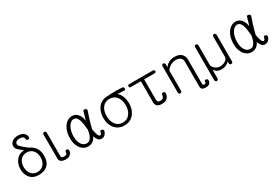

<svg xmlns="http://www.w3.org/2000/svg" viewBox="71 -1826 4471 3092"><g transform="rotate(-30 2306.0 -280.0)"><path d="M442.4 -589.8Q442.4 -643.6 398.4 -673.8Q359.4 -702.1 296.9 -702.1Q237.3 -702.1 196.3 -674.8Q150.4 -643.6 150.4 -588.9Q150.4 -557.6 169.9 -532.2Q182.6 -516.6 224.6 -482.4L267.6 -447.3Q184.6 -447.3 127 -383.8Q65.4 -315.4 65.4 -209Q65.4 -112.3 118.2 -49.8Q174.8 17.6 275.4 17.6Q377.9 17.6 436.5 -31.2Q505.9 -89.8 505.9 -213.9Q505.9 -297.9 466.8 -355.5Q429.7 -412.1 354.5 -446.3L301.8 -489.3Q252.9 -528.3 238.3 -543.9Q215.8 -568.4 215.8 -588.9Q215.8 -613.3 236.3 -630.9Q258.8 -648.4 293 -648.4Q332 -647.5 351.6 -638.7Q381.8 -624 381.8 -586.9Q381.8 -575.2 390.6 -569.3Q399.4 -563.5 412.1 -563.5Q423.8 -564.5 432.6 -571.3Q442.4 -578.1 442.4 -589.8ZM286.1 -395.5Q360.4 -395.5 403.3 -341.8Q443.4 -292 443.4 -214.8Q443.4 -138.7 403.3 -88.9Q360.4 -34.2 286.1 -34.2Q210 -34.2 167 -88.9Q127.9 -138.7 127.9 -215.8Q127.9 -292 167 -341.8Q210 -395.5 286.1 -395.5Z M837.9 -93.8Q837.9 -57.6 822.3 -46.9Q811.5 -37.1 778.3 -37.1Q745.1 -37.1 735.4 -50.8Q727.5 -60.5 727.5 -88.9V-510.7Q727.5 -524.4 717.8 -532.2Q709 -540 697.3 -540Q684.6 -540 675.8 -532.2Q667 -524.4 667 -510.7V-59.6Q667 -19.5 702.1 0Q732.4 17.6 782.2 17.6Q830.1 17.6 861.3 -6.8Q898.4 -34.2 898.4 -85Q898.4 -98.6 888.7 -106.4Q879.9 -113.3 868.2 -114.3Q855.5 -115.2 846.7 -109.4Q837.9 -104.5 837.9 -93.8Z M1477.5 -492.2Q1480.5 -504.9 1472.7 -514.6Q1465.8 -524.4 1452.1 -528.3Q1438.5 -533.2 1427.7 -530.3Q1416 -526.4 1413.1 -514.6Q1399.4 -468.8 1388.7 -430.7Q1378.9 -401.4 1367.2 -361.3Q1358.4 -440.4 1317.4 -489.3Q1275.4 -539.1 1213.9 -539.1Q1124 -539.1 1064.5 -456.1Q1004.9 -373 1004.9 -244.1Q1004.9 -120.1 1065.4 -46.9Q1119.1 17.6 1193.4 17.6Q1248 17.6 1288.1 -10.7Q1325.2 -38.1 1344.7 -85Q1365.2 -31.2 1383.8 -9.8Q1407.2 17.6 1444.3 17.6Q1477.5 17.6 1501 0Q1530.3 -21.5 1545.9 -71.3Q1547.9 -81.1 1540 -91.8Q1533.2 -100.6 1520.5 -106.4Q1507.8 -111.3 1499 -109.4Q1488.3 -106.4 1486.3 -93.8Q1479.5 -67.4 1470.7 -53.7Q1461.9 -41 1451.2 -41Q1430.7 -41 1414.1 -80.1Q1400.4 -114.3 1386.7 -188.5Q1409.2 -281.2 1434.6 -365.2Q1452.1 -420.9 1477.5 -492.2ZM1211.9 -484.4Q1264.6 -484.4 1292 -411.1Q1313.5 -350.6 1324.2 -221.7Q1309.6 -121.1 1273.4 -74.2Q1245.1 -37.1 1206.1 -37.1Q1145.5 -37.1 1108.4 -89.8Q1070.3 -145.5 1070.3 -241.2Q1070.3 -342.8 1112.3 -414.1Q1154.3 -484.4 1211.9 -484.4Z M1873 -530.3Q1756.8 -530.3 1691.4 -447.3Q1633.8 -372.1 1633.8 -253.9Q1633.8 -143.6 1691.4 -68.4Q1757.8 16.6 1873 16.6Q1988.3 16.6 2053.7 -68.4Q2112.3 -143.6 2112.3 -253.9Q2112.3 -322.3 2091.8 -379.9Q2069.3 -440.4 2028.3 -478.5Q2072.3 -477.5 2094.7 -475.6Q2128.9 -474.6 2151.4 -471.7Q2159.2 -471.7 2165 -479.5Q2170.9 -488.3 2170.9 -499Q2170.9 -511.7 2165 -520.5Q2158.2 -530.3 2145.5 -531.2Q2104.5 -534.2 2043.9 -536.1Q1983.4 -537.1 1957 -535.2L1885.7 -531.2ZM1873 -476.6Q1959 -476.6 2006.8 -410.2Q2050.8 -350.6 2050.8 -254.9Q2050.8 -166 2006.8 -105.5Q1959 -37.1 1873 -37.1Q1786.1 -37.1 1737.3 -105.5Q1695.3 -166 1695.3 -254.9Q1695.3 -350.6 1737.3 -410.2Q1785.2 -476.6 1873 -476.6Z M2707 -522.5H2263.7Q2239.3 -522.5 2240.2 -496.1Q2241.2 -468.8 2263.7 -468.8H2454.1V-80.1Q2454.1 -35.2 2476.6 -11.7Q2503.9 17.6 2566.4 17.6Q2628.9 17.6 2663.1 -10.7Q2702.1 -41 2705.1 -103.5Q2707 -129.9 2675.8 -133.8Q2645.5 -137.7 2643.6 -112.3Q2639.6 -76.2 2624 -57.6Q2606.4 -38.1 2573.2 -38.1Q2540 -38.1 2526.4 -54.7Q2514.6 -68.4 2514.6 -94.7V-468.8H2707Q2722.7 -468.8 2730.5 -477.5Q2738.3 -485.4 2737.3 -496.1Q2737.3 -506.8 2728.5 -514.6Q2719.7 -522.5 2707 -522.5Z M2877 -504.9V-14.6Q2877 1 2885.7 9.8Q2894.5 18.6 2907.2 18.6Q2918.9 17.6 2927.7 9.8Q2937.5 0 2937.5 -15.6V-390.6Q2972.7 -436.5 3016.6 -460.9Q3062.5 -485.4 3113.3 -485.4Q3167 -485.4 3197.3 -457Q3225.6 -429.7 3225.6 -386.7V10.7V9.8V74.2Q3225.6 109.4 3245.1 125Q3264.6 141.6 3311.5 141.6Q3356.4 141.6 3380.9 122.1Q3406.2 101.6 3406.2 59.6Q3406.2 45.9 3396.5 38.1Q3387.7 31.2 3376 30.3Q3363.3 29.3 3354.5 34.2Q3345.7 40 3345.7 49.8Q3345.7 73.2 3338.9 80.1Q3333 86.9 3314.5 86.9Q3295.9 86.9 3290 78.1Q3286.1 71.3 3286.1 52.7V9.8V-257.8V-386.7Q3286.1 -454.1 3247.1 -494.1Q3203.1 -539.1 3117.2 -539.1Q3056.6 -539.1 3007.8 -512.7Q2962.9 -488.3 2937.5 -448.2V-504.9Q2937.5 -519.5 2927.7 -528.3Q2918.9 -536.1 2907.2 -536.1Q2894.5 -536.1 2885.7 -528.3Q2877 -519.5 2877 -504.9ZM3286.1 9.8V-257.8Z M3545.9 105.5V-52.7Q3565.4 -21.5 3593.8 -4.9Q3628.9 15.6 3680.7 15.6Q3727.5 15.6 3766.6 -3.9Q3800.8 -19.5 3823.2 -45.9V-11.7Q3823.2 2 3832 10.7Q3840.8 18.6 3853.5 18.6Q3866.2 18.6 3875 11.7Q3884.8 2.9 3884.8 -10.7V-502.9Q3884.8 -520.5 3875 -530.3Q3866.2 -539.1 3853.5 -539.1Q3840.8 -539.1 3832 -530.3Q3823.2 -520.5 3823.2 -502.9V-127Q3815.4 -87.9 3777.3 -63.5Q3737.3 -37.1 3678.7 -37.1Q3636.7 -37.1 3600.6 -62.5Q3565.4 -87.9 3545.9 -128.9V-503.9Q3545.9 -520.5 3536.1 -530.3Q3527.3 -539.1 3515.6 -539.1Q3502.9 -539.1 3494.1 -530.3Q3485.4 -521.5 3485.4 -503.9V105.5Q3485.4 121.1 3494.1 130.9Q3502.9 139.6 3515.6 139.6Q3527.3 139.6 3536.1 130.9Q3545.9 121.1 3545.9 105.5Z M4518.6 -492.2Q4521.5 -504.9 4513.7 -514.6Q4506.8 -524.4 4493.2 -528.3Q4479.5 -533.2 4468.8 -530.3Q4457 -526.4 4454.1 -514.6Q4440.4 -468.8 4429.7 -430.7Q4419.9 -401.4 4408.2 -361.3Q4399.4 -440.4 4358.4 -489.3Q4316.4 -539.1 4254.9 -539.1Q4165 -539.1 4105.5 -456.1Q4045.9 -373 4045.9 -244.1Q4045.9 -120.1 4106.4 -46.9Q4160.2 17.6 4234.4 17.6Q4289.1 17.6 4329.1 -10.7Q4366.2 -38.1 4385.7 -85Q4406.2 -31.2 4424.8 -9.8Q4448.2 17.6 4485.4 17.6Q4518.6 17.6 4542 0Q4571.3 -21.5 4586.9 -71.3Q4588.9 -81.1 4581.1 -91.8Q4574.2 -100.6 4561.5 -106.4Q4548.8 -111.3 4540 -109.4Q4529.3 -106.4 4527.3 -93.8Q4520.5 -67.4 4511.7 -53.7Q4502.9 -41 4492.2 -41Q4471.7 -41 4455.1 -80.1Q4441.4 -114.3 4427.7 -188.5Q4450.2 -281.2 4475.6 -365.2Q4493.2 -420.9 4518.6 -492.2ZM4252.9 -484.4Q4305.7 -484.4 4333 -411.1Q4354.5 -350.6 4365.2 -221.7Q4350.6 -121.1 4314.5 -74.2Q4286.1 -37.1 4247.1 -37.1Q4186.5 -37.1 4149.4 -89.8Q4111.3 -145.5 4111.3 -241.2Q4111.3 -342.8 4153.3 -414.1Q4195.3 -484.4 4252.9 -484.4Z"/></g></svg>

Font: Gulim
Style: Regular
Weight: 400
Version: Version 2.21